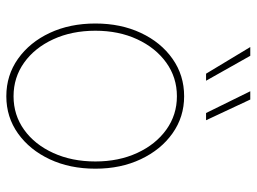

<svg xmlns="http://www.w3.org/2000/svg" viewBox="-121 -669 800 598"><g transform="rotate(90 279.0 -370.0)"><path d="M279.8 10.3Q214.4 10.3 163.1 -26.1Q111.8 -62.5 82.5 -125Q53.2 -187.5 53.2 -267.1Q53.2 -346.2 82.5 -408.7Q111.8 -471.2 163.1 -507.3Q214.4 -543.5 279.8 -543.5Q344.2 -543.5 395.3 -507.3Q446.3 -471.2 475.8 -408.7Q505.4 -346.2 505.4 -267.1Q505.4 -187.5 476.1 -125Q446.8 -62.5 395.8 -26.1Q344.7 10.3 279.8 10.3ZM279.8 -12.2Q338.4 -12.2 384.3 -45.2Q430.2 -78.1 456.5 -136Q482.9 -193.8 482.9 -267.1Q482.9 -339.8 456.3 -397.5Q429.7 -455.1 383.8 -488Q337.9 -521 279.8 -521Q221.2 -521 175 -487.8Q128.9 -454.6 102.3 -397.2Q75.7 -339.8 75.7 -267.1Q75.7 -193.8 102.3 -136Q128.9 -78.1 175 -45.2Q221.2 -12.2 279.8 -12.2ZM332 -611.8 264.2 -749.5H290L354.5 -611.8ZM209.5 -611.8 126.5 -749.5H153.8L231.4 -611.8Z"/></g></svg>

Font: Inter 20pt Thin
Style: Regular
Weight: 250
Version: Version 4.001;git-66647c0bb